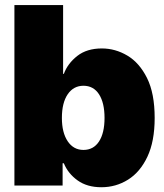

<svg xmlns="http://www.w3.org/2000/svg" viewBox="-20 -748 662 774"><path d="M388.7 6.8Q331.1 6.8 292.7 -20.8Q254.4 -48.3 237.3 -89.8H232.4V0H38.1V-727.5H234.4V-450.2H237.3Q252.9 -492.2 291.5 -522.5Q330.1 -552.7 390.6 -552.7Q444.8 -552.7 493.4 -523.9Q542 -495.1 572.8 -433.3Q603.5 -371.6 603.5 -272.5Q603.5 -178.2 574.2 -116.2Q544.9 -54.2 496.1 -23.7Q447.3 6.8 388.7 6.8ZM316.4 -143.6Q356.9 -143.6 379.2 -177.7Q401.4 -211.9 401.4 -272.5Q401.4 -333.5 379.2 -367.9Q356.9 -402.3 316.4 -402.3Q276.4 -402.3 252.9 -367.9Q229.5 -333.5 229.5 -272.5Q229.5 -213.4 252.9 -178.5Q276.4 -143.6 316.4 -143.6Z"/></svg>

Font: Inter Tight Black
Style: Regular
Weight: 900
Designer: Rasmus Andersson
Foundry: rsms
Version: Version 3.004; ttfautohint (v1.8.4.7-5d5b)